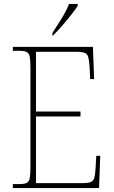

<svg xmlns="http://www.w3.org/2000/svg" viewBox="-20 -951 575 971"><path d="M45 0V-20H78Q103 -20 115 -26Q127 -32 130.5 -51Q134 -70 134 -108V-606Q134 -645 130.5 -663.5Q127 -682 115 -688Q103 -694 78 -694H45V-714H450L456 -551H436L433 -613Q431 -645 426.5 -661.5Q422 -678 408.5 -683.5Q395 -689 366 -689H162V-387H387V-362H162V-25H398Q426 -25 439 -30.5Q452 -36 456.5 -50.5Q461 -65 463 -94L467 -163H487L481 0ZM245 -784Q267 -818 291.5 -857.5Q316 -897 329 -931H373V-921Q362 -904 340 -876Q318 -848 293 -819.5Q268 -791 248 -771H245Z"/></svg>

Font: Noto Serif Tamil SemiCondensed Thin
Style: Italic
Weight: 100
Width: 4
Italic angle: -12°
Designer: Indian Type Foundry, Tom Grace, and the Monotype Design Team
Foundry: Monotype Imaging Inc.
Version: Version 2.003; ttfautohint (v1.8.4.7-5d5b)